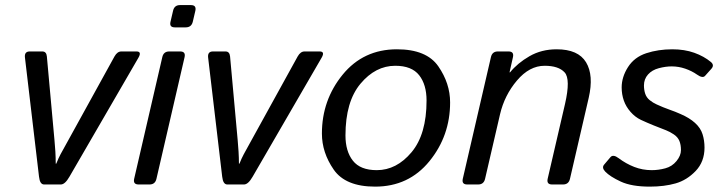

<svg xmlns="http://www.w3.org/2000/svg" viewBox="-20 -711 2796 740"><path d="M76.2 -488.8Q73.2 -512.7 94.7 -512.7H143.1Q158.7 -512.7 160.6 -493.7L189.9 -171.4Q191.9 -151.9 193.4 -127Q194.8 -102.1 194.8 -80.1H196.8Q205.6 -102.1 213.6 -116.9Q221.7 -131.8 243.7 -171.4L421.4 -493.7Q432.1 -512.7 447.8 -512.7H505.9Q527.3 -512.7 513.7 -488.8L247.6 -29.8Q230.5 0 214.4 0H149.9Q133.8 0 130.4 -29.8Z M514.2 0Q492.2 0 497.1 -22L605.5 -490.7Q610.4 -512.7 632.3 -512.7H674.3Q696.3 -512.7 691.4 -490.7L583 -22Q578.1 0 556.2 0ZM653.8 -605.5Q631.8 -605.5 637.2 -627.4L647 -669.4Q651.9 -691.4 673.8 -691.4H715.8Q737.8 -691.4 732.9 -669.4L723.1 -627.4Q717.8 -605.5 695.8 -605.5Z M782.2 -488.8Q779.3 -512.7 800.8 -512.7H849.1Q864.7 -512.7 866.7 -493.7L896 -171.4Q897.9 -151.9 899.4 -127Q900.9 -102.1 900.9 -80.1H902.8Q911.6 -102.1 919.7 -116.9Q927.7 -131.8 949.7 -171.4L1127.4 -493.7Q1138.2 -512.7 1153.8 -512.7H1211.9Q1233.4 -512.7 1219.7 -488.8L953.6 -29.8Q936.5 0 920.4 0H856Q839.8 0 836.4 -29.8Z M1220.7 -196.3Q1220.7 -325.2 1300.5 -423.1Q1380.4 -521 1509.8 -521Q1624 -521 1669.4 -455.3Q1714.8 -389.6 1714.8 -316.4Q1714.8 -187.5 1635 -89.6Q1555.2 8.3 1425.8 8.3Q1311.5 8.3 1266.1 -57.4Q1220.7 -123 1220.7 -196.3ZM1311.5 -189Q1311.5 -127.9 1340.1 -91.6Q1368.7 -55.2 1432.1 -55.2Q1508.3 -55.2 1566.2 -124.3Q1624 -193.4 1624 -323.7Q1624 -384.8 1595.5 -421.1Q1566.9 -457.5 1503.4 -457.5Q1427.2 -457.5 1369.4 -388.4Q1311.5 -319.3 1311.5 -189Z M1780.8 0Q1758.8 0 1763.7 -22L1872.1 -490.7Q1877 -512.7 1898.9 -512.7H1939.9Q1961.9 -512.7 1957 -490.7L1943.8 -432.1H1945.8Q1974.6 -467.8 2020.8 -494.4Q2066.9 -521 2125.5 -521Q2208.5 -521 2238.8 -470.9Q2269 -420.9 2249 -334L2176.8 -22Q2171.9 0 2149.9 0H2107.9Q2085.9 0 2090.8 -22L2157.7 -310.5Q2179.7 -406.2 2156.2 -431.9Q2132.8 -457.5 2079.1 -457.5Q2020.5 -457.5 1972.4 -400.6Q1924.3 -343.8 1907.2 -270.5L1849.6 -22Q1844.7 0 1822.8 0Z M2312.5 -49.8Q2298.3 -64.9 2308.6 -76.7L2333 -105.5Q2343.3 -117.2 2364.7 -101.1Q2392.6 -80.1 2424.6 -67.6Q2456.5 -55.2 2491.7 -55.2Q2518.1 -55.2 2544.2 -62.3Q2570.3 -69.3 2587.4 -90.3Q2604.5 -111.3 2604.5 -132.3Q2604.5 -153.3 2598.4 -168Q2592.3 -182.6 2577.1 -192.9Q2562 -203.1 2546.9 -209Q2526.4 -216.8 2499.8 -227.5Q2473.1 -238.3 2450.2 -249Q2427.7 -259.8 2410.2 -279.8Q2392.6 -299.8 2384.3 -323.5Q2376 -347.2 2376 -374Q2376 -414.1 2400.4 -452.4Q2424.8 -490.7 2470.9 -505.9Q2517.1 -521 2571.3 -521Q2618.2 -521 2655.8 -507.6Q2693.4 -494.1 2719.7 -472.2Q2734.4 -460 2721.7 -445.8L2697.3 -418.5Q2688 -408.2 2666 -423.8Q2646.5 -437.5 2621.1 -446.3Q2595.7 -455.1 2568.8 -455.1Q2545.4 -455.1 2519.3 -448.2Q2493.2 -441.4 2477.5 -423.8Q2461.9 -406.2 2461.9 -381.8Q2461.9 -364.3 2466.8 -349.6Q2471.7 -335 2484.1 -325Q2496.6 -314.9 2510.7 -308.6Q2536.1 -296.9 2559.8 -288.6Q2583.5 -280.3 2603 -271.5Q2637.2 -256.8 2658.7 -237.3Q2680.2 -217.8 2687.7 -193.8Q2695.3 -169.9 2695.3 -142.1Q2695.3 -87.9 2661.4 -52.2Q2627.4 -16.6 2584 -4.2Q2540.5 8.3 2484.4 8.3Q2414.6 8.3 2372.8 -11Q2331.1 -30.3 2312.5 -49.8Z"/></svg>

Font: Istok
Style: Italic
Weight: 500
Italic angle: -13°
Designer: Andrey V. Panov
Foundry: Andrey V. Panov
Version: Version 1.0.3